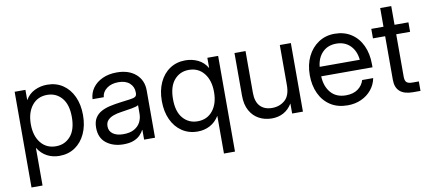

<svg xmlns="http://www.w3.org/2000/svg" viewBox="-75 -937 3196 1422"><g transform="rotate(-10 1523.5 -226.0)"><path d="M61.5 204.1V-515.6H142.6V-439.5H143.6Q168.5 -482.9 212.4 -504.2Q256.3 -525.4 306.6 -525.4Q374 -525.4 424.3 -491.7Q474.6 -458 502.4 -397.7Q530.3 -337.4 530.3 -257.8Q530.3 -178.7 502.4 -118.4Q474.6 -58.1 424.3 -24.2Q374 9.8 306.6 9.8Q256.3 9.8 214.8 -12Q173.3 -33.7 145.5 -78.1H144.5V204.1ZM293.9 -64.9Q360.8 -64.9 403.6 -114Q446.3 -163.1 446.3 -257.8Q446.3 -352.5 403.6 -401.9Q360.8 -451.2 293.9 -451.2Q222.2 -451.2 179.9 -398.2Q137.7 -345.2 137.7 -257.8Q137.7 -170.4 179.9 -117.7Q222.2 -64.9 293.9 -64.9Z M789.1 7.8Q712.4 7.8 660.9 -31.7Q609.4 -71.3 609.4 -148.4Q609.4 -192.9 626.7 -220.7Q644 -248.5 673.1 -264.4Q702.1 -280.3 739 -288.6Q775.9 -296.9 814.5 -301.8Q863.8 -308.6 892.1 -312Q920.4 -315.4 932.4 -323.2Q944.3 -331.1 944.3 -350.6V-355.5Q944.3 -397.5 914.3 -424.8Q884.3 -452.1 830.1 -452.1Q776.4 -452.1 741.9 -426Q707.5 -399.9 704.6 -361.3H620.1Q622.6 -408.7 649.4 -445.6Q676.3 -482.4 722.7 -503.9Q769 -525.4 830.1 -525.4Q920.4 -525.4 973.4 -478.8Q1026.4 -432.1 1026.4 -355.5V0H944.3V-73.2H942.4Q933.1 -54.7 915 -35.9Q897 -17.1 866.5 -4.6Q835.9 7.8 789.1 7.8ZM800.8 -66.4Q851.6 -66.4 883.3 -84.7Q915 -103 929.7 -132.3Q944.3 -161.6 944.3 -195.3V-259.8Q935.1 -251 895 -243.9Q855 -236.8 810.5 -230.5Q780.8 -226.6 754.2 -217Q727.5 -207.5 710.9 -190.2Q694.3 -172.9 694.3 -143.6Q694.3 -107.4 722.9 -86.9Q751.5 -66.4 800.8 -66.4Z M1591.8 204.1H1508.8V-78.1H1507.8Q1480 -33.7 1438.5 -12Q1397 9.8 1346.7 9.8Q1279.8 9.8 1229.2 -24.2Q1178.7 -58.1 1150.9 -118.4Q1123 -178.7 1123 -257.8Q1123 -337.4 1150.9 -397.7Q1178.7 -458 1229.2 -491.7Q1279.8 -525.4 1346.7 -525.4Q1397 -525.4 1440.9 -504.2Q1484.9 -482.9 1509.8 -439.5H1510.7V-515.6H1591.8ZM1359.4 -64.9Q1431.2 -64.9 1473.4 -117.7Q1515.6 -170.4 1515.6 -257.8Q1515.6 -345.2 1473.4 -398.2Q1431.2 -451.2 1359.4 -451.2Q1292.5 -451.2 1249.8 -401.9Q1207 -352.5 1207 -257.8Q1207 -163.1 1249.8 -114Q1292.5 -64.9 1359.4 -64.9Z M1904.3 9.8Q1852.5 9.8 1809.3 -12.9Q1766.1 -35.6 1740.5 -81.3Q1714.8 -127 1714.8 -195.3V-515.6H1797.9V-201.2Q1797.9 -134.3 1830.1 -100.3Q1862.3 -66.4 1919.9 -66.4Q1976.6 -66.4 2016.1 -101.1Q2055.7 -135.7 2055.7 -213.9V-515.6H2138.7V0H2057.6V-75.7Q2030.8 -31.7 1991.9 -11Q1953.1 9.8 1904.3 9.8Z M2474.6 11.7Q2398.9 11.7 2345.5 -22.9Q2292 -57.6 2263.7 -118.4Q2235.4 -179.2 2235.4 -256.8Q2235.4 -335.4 2265.1 -396.5Q2294.9 -457.5 2347.7 -492.4Q2400.4 -527.3 2468.8 -527.3Q2540.5 -527.3 2593.3 -493.2Q2646 -459 2674.6 -397.9Q2703.1 -336.9 2703.1 -256.8V-233.9H2317.4Q2320.3 -158.2 2360.8 -110.8Q2401.4 -63.5 2474.6 -63.5Q2529.8 -63.5 2564.7 -88.9Q2599.6 -114.3 2611.3 -154.3H2694.3Q2684.6 -105 2653.8 -67.6Q2623 -30.3 2576.9 -9.3Q2530.8 11.7 2474.6 11.7ZM2318.4 -305.2H2620.1Q2613.3 -373 2572.8 -413.1Q2532.2 -453.1 2468.8 -453.1Q2405.3 -453.1 2365.2 -413.1Q2325.2 -373 2318.4 -305.2Z M3022.9 -515.6V-444.3H2918.5V-125Q2918.5 -95.2 2930.9 -83.3Q2943.4 -71.3 2975.1 -71.3H3022.9V0H2967.3Q2835.4 0 2835.4 -116.2V-444.3H2743.7V-515.6H2835.4V-656.2H2918.5V-515.6Z"/></g></svg>

Font: Inter Display
Style: Regular
Weight: 400
Designer: Rasmus Andersson
Foundry: rsms
Version: Version 4.001;git-9221beed3